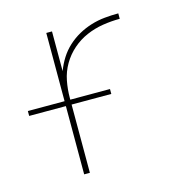

<svg xmlns="http://www.w3.org/2000/svg" viewBox="-83 -601 667 682"><g transform="rotate(-15 250.0 -260.5)"><path d="M145 0V-520H166V-374Q175 -398 188.5 -419.5Q202 -441 221 -458.5Q240 -476 262.5 -488.5Q285 -501 309.5 -508.5Q334 -516 359.5 -518.5Q385 -521 410 -521V-501Q379 -501 347.5 -496Q316 -491 287 -478.5Q258 -466 234 -445Q210 -424 194 -396.5Q178 -369 172 -338Q166 -307 166 -276V0ZM312 -251H10V-269H312Z"/></g></svg>

Font: Iosevka Aile Thin
Style: Regular
Weight: 100
Designer: Belleve Invis
Foundry: Belleve Invis
Version: Version 31.1.0; ttfautohint (v1.8.4)